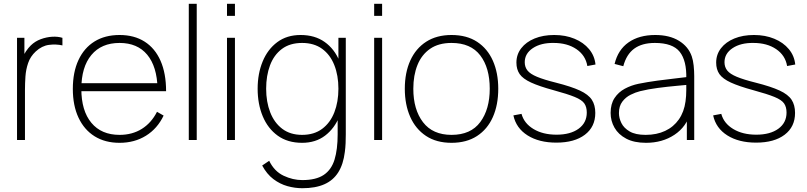

<svg xmlns="http://www.w3.org/2000/svg" viewBox="-20 -740 4264 1015"><path d="M70 0V-540H109V-411L96 -428Q104.5 -450 117.5 -469Q130.5 -488 143 -500Q165 -521.5 195.2 -532.8Q225.5 -544 256 -545.8Q286.5 -547.5 310 -540V-500Q276.5 -507.5 239 -502.8Q201.5 -498 169 -468Q140.5 -441.5 128.8 -407Q117 -372.5 114.5 -335.8Q112 -299 112 -266V0Z M612 15Q535.5 15 480.2 -19.5Q425 -54 395 -118Q365 -182 365 -270Q365 -358.5 394.8 -422.5Q424.5 -486.5 479.8 -520.8Q535 -555 612 -555Q689.5 -555 744.5 -520Q799.5 -485 828.8 -418.5Q858 -352 858 -258H813V-272Q810 -388.5 758.2 -450.8Q706.5 -513 612 -513Q516 -513 463 -449.2Q410 -385.5 410 -270Q410 -154.5 463 -90.8Q516 -27 612 -27Q679 -27 729.5 -58.5Q780 -90 810 -149L845 -129Q812 -60 751.5 -22.5Q691 15 612 15ZM392 -258V-300H832V-258Z M978 0V-720H1020V0Z M1180 -656V-720H1222V-656ZM1180 0V-540H1222V0Z M1578 255Q1539 255 1499.5 244Q1460 233 1425.2 206.8Q1390.5 180.5 1366 135L1403 110Q1430 165.5 1479 188.8Q1528 212 1578 212Q1650.5 212 1691.2 184.8Q1732 157.5 1748.5 103.8Q1765 50 1765 -30V-168H1769V-540H1808V-30Q1808 -5.5 1807 17.5Q1806 40.5 1803 63Q1795 128.5 1768.2 171Q1741.5 213.5 1694.5 234.2Q1647.5 255 1578 255ZM1577 15Q1500.5 15 1448.2 -22.8Q1396 -60.5 1369 -125.2Q1342 -190 1342 -271Q1342 -350.5 1368.5 -415Q1395 -479.5 1445.8 -517.2Q1496.5 -555 1569 -555Q1644.5 -555 1696.2 -518.2Q1748 -481.5 1774.5 -417.2Q1801 -353 1801 -271Q1801 -190.5 1774.8 -125.8Q1748.5 -61 1698.5 -23Q1648.5 15 1577 15ZM1577 -27Q1640.5 -27 1683.2 -59Q1726 -91 1747.5 -146.2Q1769 -201.5 1769 -271Q1769 -341.5 1747.2 -396.2Q1725.5 -451 1682.8 -482Q1640 -513 1577 -513Q1512.5 -513 1470.2 -481.2Q1428 -449.5 1407.5 -394.8Q1387 -340 1387 -271Q1387 -201.5 1408.5 -146.2Q1430 -91 1472.2 -59Q1514.5 -27 1577 -27Z M1958 -656V-720H2000V-656ZM1958 0V-540H2000V0Z M2367 15Q2287 15 2232 -21.5Q2177 -58 2148.5 -122.5Q2120 -187 2120 -271Q2120 -356 2149 -420Q2178 -484 2233.2 -519.5Q2288.5 -555 2367 -555Q2447.5 -555 2502.5 -518.8Q2557.5 -482.5 2585.8 -418.5Q2614 -354.5 2614 -271Q2614 -185.5 2585.5 -121.2Q2557 -57 2501.8 -21Q2446.5 15 2367 15ZM2367 -27Q2469 -27 2519 -94.8Q2569 -162.5 2569 -271Q2569 -381.5 2518.8 -447.2Q2468.5 -513 2367 -513Q2298.5 -513 2253.8 -482Q2209 -451 2187 -396.5Q2165 -342 2165 -271Q2165 -161 2216.2 -94Q2267.5 -27 2367 -27Z M2921 14Q2829.5 14 2769 -24.2Q2708.5 -62.5 2694 -130L2737 -138Q2750.5 -88 2800.2 -58Q2850 -28 2922 -28Q2995.5 -28 3038.8 -59.5Q3082 -91 3082 -145Q3082 -174.5 3069 -193.2Q3056 -212 3018.2 -227.5Q2980.5 -243 2907 -263Q2830 -284 2787.2 -303.8Q2744.5 -323.5 2727.2 -348.2Q2710 -373 2710 -409Q2710 -452 2735.5 -485Q2761 -518 2806 -536.5Q2851 -555 2910 -555Q2969.5 -555 3017.2 -535.2Q3065 -515.5 3094.2 -480.2Q3123.5 -445 3128 -399L3085 -391Q3075.5 -447.5 3027.2 -480.2Q2979 -513 2907 -513Q2839.5 -514 2796.8 -485.5Q2754 -457 2754 -411Q2754 -385.5 2768.5 -367.2Q2783 -349 2819 -334Q2855 -319 2919 -303Q3000 -282.5 3045.2 -261.5Q3090.5 -240.5 3108.8 -212.5Q3127 -184.5 3127 -143Q3127 -69.5 3072 -27.8Q3017 14 2921 14Z M3395 15Q3332 15 3290.5 -7Q3249 -29 3228.5 -65Q3208 -101 3208 -143Q3208 -190.5 3228.8 -221.8Q3249.5 -253 3283 -271Q3316.5 -289 3355 -297Q3402 -306.5 3455.8 -313.8Q3509.5 -321 3555 -326Q3600.5 -331 3623 -334L3608 -324Q3610.5 -419.5 3573.2 -466.2Q3536 -513 3442 -513Q3374 -513 3332.8 -482.8Q3291.5 -452.5 3275 -390L3229 -402Q3247 -477 3302.8 -516Q3358.5 -555 3444 -555Q3519 -555 3569 -524.5Q3619 -494 3637 -442Q3644 -422 3647 -393.5Q3650 -365 3650 -338V0H3611V-148L3631 -147Q3609.5 -70 3545.5 -27.5Q3481.5 15 3395 15ZM3393 -27Q3451.5 -27 3496.2 -48Q3541 -69 3568.8 -108.8Q3596.5 -148.5 3604 -204Q3608 -232 3608 -264Q3608 -296 3608 -310L3630 -293Q3603.5 -290.5 3556.8 -286.2Q3510 -282 3458 -275.2Q3406 -268.5 3364 -258Q3339.5 -252 3313.5 -239Q3287.5 -226 3269.8 -202.5Q3252 -179 3252 -142Q3252 -116 3265 -89.5Q3278 -63 3308.8 -45Q3339.5 -27 3393 -27Z M3977 14Q3885.5 14 3825 -24.2Q3764.5 -62.5 3750 -130L3793 -138Q3806.5 -88 3856.2 -58Q3906 -28 3978 -28Q4051.5 -28 4094.8 -59.5Q4138 -91 4138 -145Q4138 -174.5 4125 -193.2Q4112 -212 4074.2 -227.5Q4036.5 -243 3963 -263Q3886 -284 3843.2 -303.8Q3800.5 -323.5 3783.2 -348.2Q3766 -373 3766 -409Q3766 -452 3791.5 -485Q3817 -518 3862 -536.5Q3907 -555 3966 -555Q4025.5 -555 4073.2 -535.2Q4121 -515.5 4150.2 -480.2Q4179.5 -445 4184 -399L4141 -391Q4131.5 -447.5 4083.2 -480.2Q4035 -513 3963 -513Q3895.5 -514 3852.8 -485.5Q3810 -457 3810 -411Q3810 -385.5 3824.5 -367.2Q3839 -349 3875 -334Q3911 -319 3975 -303Q4056 -282.5 4101.2 -261.5Q4146.5 -240.5 4164.8 -212.5Q4183 -184.5 4183 -143Q4183 -69.5 4128 -27.8Q4073 14 3977 14Z"/></svg>

Font: Manrope ExtraLight
Style: Regular
Weight: 200
Designer: Mikhail Sharanda
Foundry: Mikhail Sharanda
Version: Version 4.505